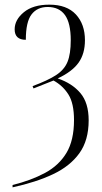

<svg xmlns="http://www.w3.org/2000/svg" viewBox="-20 -565 440 825"><path d="M34 230Q114 210 173.5 178Q233 146 265.5 92Q298 38 298 -49Q298 -121 274 -159Q250 -197 210 -219L124 -185L120 -195Q185 -219 220.5 -242Q256 -265 270 -299Q284 -333 284 -392Q284 -466 259 -500.5Q234 -535 185 -535Q140 -535 115.5 -503Q91 -471 91 -394Q43 -394 43 -439Q43 -480 82.5 -512.5Q122 -545 192 -545Q267 -545 306 -503Q345 -461 345 -392Q345 -334 317.5 -295.5Q290 -257 228 -228Q290 -207 325.5 -165Q361 -123 361 -48Q361 38 321 93.5Q281 149 208 183.5Q135 218 34 240Z"/></svg>

Font: Noto Serif Display Condensed Light
Style: Regular
Weight: 300
Width: 3
Designer: Monotype Design Team
Foundry: Monotype Imaging Inc.
Version: Version 2.009